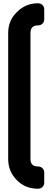

<svg xmlns="http://www.w3.org/2000/svg" viewBox="-20 -946 339 1172"><path d="M212 -791Q166 -791 166 -745V25Q166 70 211 70Q228 70 239 80.5Q250 91 250 107V170Q250 185 239 195.5Q228 206 212 206Q134 206 83 154Q30 100 30 25V-745Q30 -821 83 -872Q136 -926 211 -926Q228 -926 239 -915.5Q250 -905 250 -889V-827Q250 -812 239 -801.5Q228 -791 212 -791Z"/></svg>

Font: H.H. Samuel
Style: Regular
Weight: 900
Width: 1
Designer: deFharo
Foundry: deFharo
Version: Version 1.009